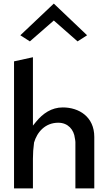

<svg xmlns="http://www.w3.org/2000/svg" viewBox="-20 -1057 601 1067"><path d="M93 -861 146 -827 279 -943 411 -827 464 -861 279 -1037ZM169 -264C186 -323 231 -375 304 -375C358 -375 391 -336 396 -289C397 -284 399 -274 399 -268V-10H504V-296C504 -408 419 -460 329 -460C266 -460 218 -426 181 -381L163 -359V-739L58 -716V-10H163V-175C163 -205 165 -234 169 -262Z"/></svg>

Font: Bluebird
Style: Li
Weight: 300
Designer: Jasper
Foundry: Cannot Into Space Fonts
Version: Version 0.98